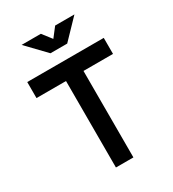

<svg xmlns="http://www.w3.org/2000/svg" viewBox="-213 -1012 1011 1125"><g transform="rotate(-30 293.0 -449.0)"><path d="M233.9 0V-585H34.2V-693.4H551.8V-585H352.1V0ZM236.3 -771.5 114.3 -898.4H244.6L293 -835.9L341.3 -898.4H471.7L349.6 -771.5Z"/></g></svg>

Font: Cascadia Code SemiBold
Style: Regular
Weight: 600
Monospace: yes
Designer: Aaron Bell
Foundry: Saja Typeworks
Version: Version 2404.023; ttfautohint (v1.8.4)